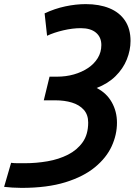

<svg xmlns="http://www.w3.org/2000/svg" viewBox="-78 -728 678 934"><path d="M27 186Q6 186 -17.5 184.5Q-41 183 -58 181L-24 64Q-9 66 7.5 66Q24 66 43 66Q99 66 153.5 56.5Q208 47 252.5 24.5Q297 2 324 -36Q351 -74 351 -132Q351 -170 329.5 -194Q308 -218 272 -229Q236 -240 191 -240H135L163 -355H199Q243 -355 281.5 -366Q320 -377 350 -397Q380 -417 397.5 -445.5Q415 -474 415 -509Q415 -547 389 -569Q363 -591 315 -591Q275 -591 230 -580.5Q185 -570 151 -554L139 -663Q188 -686 239.5 -697Q291 -708 339 -708Q405 -708 454 -688Q503 -668 530 -628Q557 -588 557 -529Q557 -484 539 -439Q521 -394 484 -357.5Q447 -321 392 -300Q440 -276 465.5 -231Q491 -186 491 -131Q491 -73 465.5 -17Q440 39 384.5 85Q329 131 240.5 158.5Q152 186 27 186Z"/></svg>

Font: Ubuntu Sans
Style: Bold Italic
Weight: 700
Italic angle: -13.5°
Designer: Dalton Maag Ltd
Foundry: Dalton Maag Ltd
Version: Version 1.006